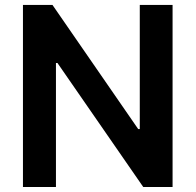

<svg xmlns="http://www.w3.org/2000/svg" viewBox="-20 -747 781 767"><path d="M669.4 -727.3H538.4V-231.5H532L189.6 -727.3H71.7V0H203.5V-495.4H209.5L552.2 0H669.4Z"/></svg>

Font: Margiela Sans Semi Bold
Style: Regular
Weight: 600
Designer: Stefan Endress, Andreas Faust
Version: Version 1.100;FEAKit 1.0